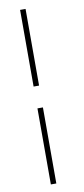

<svg xmlns="http://www.w3.org/2000/svg" viewBox="-95 -746 401 913"><g transform="rotate(-10 105.5 -289.5)"><path d="M73.2 131.8V-235.4H99.6V131.8ZM99.6 -340.8H73.2V-710.9H99.6Z"/></g></svg>

Font: TypoPRO Roboto Slab
Style: Thin
Weight: 250
Designer: Google
Version: Version 1.100263; 2013; ttfautohint (v0.94.20-1c74) -l 8 -r 